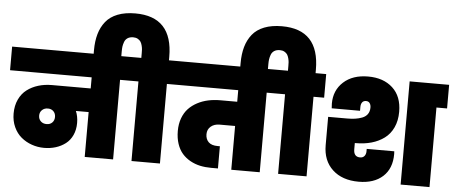

<svg xmlns="http://www.w3.org/2000/svg" viewBox="-73 -1209 3259 1372"><g transform="rotate(5 1556.5 -523.5)"><path d="M282.2 -210Q307.1 -210 322.5 -225.6Q337.9 -241.2 337.9 -266.1Q337.9 -290.5 322.5 -306.2Q307.1 -321.8 282.2 -321.8Q256.8 -321.8 240.5 -306.2Q224.1 -290.5 224.1 -266.1Q224.1 -241.2 240.2 -225.6Q256.3 -210 282.2 -210ZM-11.2 -570.8V-740.2H855V-570.8H777.8V0H574.2V-321.8H482.9Q499 -283.7 499 -236.8Q499 -188 481.2 -149.4Q463.4 -110.8 432.4 -87.2Q401.4 -63.5 362.3 -51.3Q323.2 -39.1 278.8 -39.1Q232.9 -39.1 190.4 -54Q147.9 -68.8 114.5 -96.7Q81.1 -124.5 61 -168.2Q41 -211.9 41 -265.1Q41 -321.8 61.8 -366Q82.5 -410.2 118.2 -437Q153.8 -463.9 199 -477.5Q244.1 -491.2 295.9 -491.2H574.2V-570.8Z M573.7 -695.8V-765.1Q573.7 -830.6 588.4 -881.8Q603 -933.1 634.3 -972.2Q665.5 -1011.2 719 -1032.2Q772.5 -1053.2 845.7 -1053.2Q1113.8 -1053.2 1113.8 -765.1V-740.2H1189.9V-570.8H1113.8V0H909.7V-570.8H832.5V-740.2H915.5V-774.9Q915.5 -790 914.8 -801.5Q914.1 -813 909.9 -829.1Q905.8 -845.2 898.9 -855.7Q892.1 -866.2 878.4 -874Q864.7 -881.8 845.7 -881.8Q821.3 -881.8 805.2 -871.3Q789.1 -860.8 782.5 -842.3Q775.9 -823.7 773.9 -809.1Q772 -794.4 772 -774.9V-695.8Z M1167.5 -570.8V-740.2H1906.7V-570.8H1829.6V0H1625.5V-314H1514.6Q1475.6 -314 1451.2 -293Q1426.8 -272 1426.8 -237.8Q1426.8 -202.6 1448.2 -181.4Q1469.7 -160.2 1513.7 -160.2H1529.8V-1H1480.5Q1438.5 -1 1401.1 -9Q1363.8 -17.1 1330.3 -35.6Q1296.9 -54.2 1272.7 -81.8Q1248.5 -109.4 1234.6 -150.6Q1220.7 -191.9 1220.7 -243.2Q1220.7 -293.5 1235.8 -334.5Q1251 -375.5 1277.3 -403.6Q1303.7 -431.6 1340.1 -450.9Q1376.5 -470.2 1417.7 -479Q1459 -487.8 1504.9 -487.8H1625.5V-570.8Z M1625.5 -695.8V-765.1Q1625.5 -830.6 1640.1 -881.8Q1654.8 -933.1 1686 -972.2Q1717.3 -1011.2 1770.8 -1032.2Q1824.2 -1053.2 1897.5 -1053.2Q2165.5 -1053.2 2165.5 -765.1V-740.2H2241.7V-570.8H2165.5V0H1961.4V-570.8H1884.3V-740.2H1967.3V-774.9Q1967.3 -790 1966.6 -801.5Q1965.8 -813 1961.7 -829.1Q1957.5 -845.2 1950.7 -855.7Q1943.8 -866.2 1930.2 -874Q1916.5 -881.8 1897.5 -881.8Q1873 -881.8 1856.9 -871.3Q1840.8 -860.8 1834.2 -842.3Q1827.6 -823.7 1825.7 -809.1Q1823.7 -794.4 1823.7 -774.9V-695.8Z M2539.6 5.9Q2420.9 5.9 2351.6 -58.6Q2282.2 -123 2282.2 -233.9V-437H2417.5Q2450.2 -437 2475.8 -440.7Q2501.5 -444.3 2525.9 -453.6Q2550.3 -462.9 2564 -482.2Q2577.6 -501.5 2577.6 -529.8Q2577.6 -548.3 2568.8 -560.8Q2560.1 -573.2 2542.5 -573.2Q2523.9 -573.2 2514.6 -560.5Q2505.4 -547.9 2505.4 -526.9V-500H2302.2Q2300.3 -522.5 2300.3 -534.2Q2300.3 -629.4 2366 -689.2Q2431.6 -749 2542.5 -749Q2652.3 -749 2718.5 -688.2Q2784.7 -627.4 2784.7 -517.1Q2784.7 -453.1 2762 -404.3Q2739.3 -355.5 2699.2 -325.9Q2659.2 -296.4 2607.9 -281.7Q2556.6 -267.1 2495.6 -267.1H2488.3V-222.2Q2488.3 -168 2534.7 -168Q2554.7 -168 2565.7 -181.4Q2576.7 -194.8 2576.7 -215.8V-232.9H2774.4Q2775.4 -221.7 2775.4 -212.9Q2775.4 -108.9 2712.2 -51.5Q2648.9 5.9 2539.6 5.9ZM2840.3 0V-740.2H3123.5V-570.8H3047.4V0Z"/></g></svg>

Font: SVN-Poppins Black
Style: Regular
Weight: 900
Designer: Ninad Kale (Devanagari), Jonny Pinhorn (Latin)
Foundry: Indian Type Foundry
Version: Version 3.002 2017